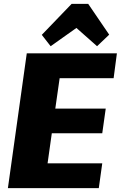

<svg xmlns="http://www.w3.org/2000/svg" viewBox="-20 -977 627 997"><path d="M185 -129H511L493 0H21L119 -700H587L570 -571H248L304 -671L257 -342L225 -413H529L511 -285H207L259 -356L213 -29ZM197 -796 352 -957H438L547 -797L484 -737L327 -876H439L243 -737Z"/></svg>

Font: Pathway Extreme SemiCondensed ExtraBold
Style: Italic
Weight: 800
Width: 4
Italic angle: -8°
Version: Version 1.001;gftools[0.9.26]